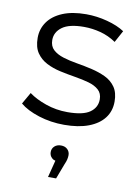

<svg xmlns="http://www.w3.org/2000/svg" viewBox="-88 -590 664 911"><g transform="rotate(10 244.0 -134.0)"><path d="M240 5Q175 5 117 -13.5Q59 -32 26 -60L58 -116Q90 -92 140 -74.5Q190 -57 245 -57Q320 -57 353 -80.5Q386 -104 386 -143Q386 -172 367.5 -188.5Q349 -205 319 -213.5Q289 -222 252 -228Q215 -234 178.5 -242Q142 -250 112 -265.5Q82 -281 63.5 -308Q45 -335 45 -380Q45 -423 69 -457Q93 -491 139.5 -510.5Q186 -530 253 -530Q304 -530 355 -516.5Q406 -503 439 -481L408 -424Q373 -448 333 -458.5Q293 -469 253 -469Q182 -469 148.5 -444.5Q115 -420 115 -382Q115 -352 133.5 -335Q152 -318 182.5 -308.5Q213 -299 249.5 -293Q286 -287 322.5 -278.5Q359 -270 389.5 -255.5Q420 -241 438.5 -214.5Q457 -188 457 -145Q457 -99 431.5 -65.5Q406 -32 357.5 -13.5Q309 5 240 5ZM229 180Q219 178 212 171Q200 160 200 143Q200 126 212 115Q224 104 243 104Q263 104 274.5 115.5Q286 127 286 143Q286 153 283.5 164Q281 175 275 188L247 262H208Z"/></g></svg>

Font: Modern
Style: Small
Weight: 400
Designer: Julieta Ulanovsky
Foundry: Julieta Ulanovsky
Version: Version 8.000